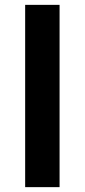

<svg xmlns="http://www.w3.org/2000/svg" viewBox="-20 -770 348 790"><path d="M83.5 -750H225.1V0H83.5Z"/></svg>

Font: Manrope3 ExtraBold
Style: Bold
Weight: 800
Width: 4
Designer: Mikhail Sharanda
Foundry: Mikhail Sharanda
Version: Version 3.000;PS 003.000;hotconv 1.0.88;makeotf.lib2.5.64775